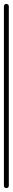

<svg xmlns="http://www.w3.org/2000/svg" viewBox="-20 -960 65 980"><path d="M0 -13H25V-928H0ZM13 -25Q9 -25 6 -23.5Q3 -22 1.5 -19Q0 -16 0 -13Q0 -9 1.5 -6Q3 -3 6 -1.5Q9 0 13 0Q16 0 19 -1.5Q22 -3 23.5 -6Q25 -9 25 -13Q25 -16 23.5 -19Q22 -22 19 -23.5Q16 -25 13 -25ZM13 -940Q9 -940 6 -938.5Q3 -937 1.5 -934Q0 -931 0 -928Q0 -924 1.5 -921Q3 -918 6 -916.5Q9 -915 13 -915Q16 -915 19 -916.5Q22 -918 23.5 -921Q25 -924 25 -928Q25 -931 23.5 -934Q22 -937 19 -938.5Q16 -940 13 -940Z"/></svg>

Font: Wavefont Thin
Style: Regular
Weight: 100
Monospace: yes
Version: Version 3.005;gftools[0.9.33]